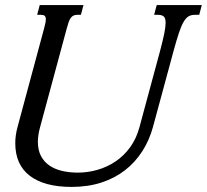

<svg xmlns="http://www.w3.org/2000/svg" viewBox="-20 -736 826 767"><path d="M591.3 -229.5Q576.7 -175.8 548.3 -131.6Q520 -87.4 479 -55.7Q438 -23.9 384.5 -6.6Q331.1 10.7 266.1 10.7Q157.2 10.7 99.1 -33.7Q41 -78.1 41 -164.1Q41 -195.8 50.3 -229.5L156.7 -624.5Q159.7 -635.7 161.4 -644.3Q163.1 -652.8 163.1 -659.2Q163.1 -668.9 158.4 -672.9Q153.8 -676.8 143.1 -676.8H128.4L138.7 -715.8H313.5L303.2 -676.8H288.6Q279.8 -676.8 273.7 -673.8Q267.6 -670.9 262.9 -664.8Q258.3 -658.7 254.6 -648.7Q251 -638.7 247.1 -624L140.1 -228Q131.3 -195.8 131.3 -169.4Q131.3 -136.7 143.3 -113.5Q155.3 -90.3 176.5 -75.4Q197.8 -60.5 227.1 -53.5Q256.3 -46.4 290.5 -46.4Q331.5 -46.4 370.6 -57.9Q409.7 -69.3 442.6 -91.8Q475.6 -114.3 500 -147.9Q524.4 -181.6 536.6 -226.1L619.1 -531.2Q630.4 -573.7 636 -601.1Q641.6 -628.4 641.6 -644.5Q641.6 -663.6 634 -670.2Q626.5 -676.8 610.8 -676.8H595.7L606 -715.8H786.1L775.9 -676.8H758.8Q744.1 -676.8 733.6 -670.9Q723.1 -665 713.6 -648.9Q704.1 -632.8 694.6 -604.2Q685.1 -575.7 672.9 -530.8Z"/></svg>

Font: Arian Grqi
Style: Italic
Weight: 400
Italic angle: -15°
Designer: Ruben Hakobyan (Tarumian)
Foundry: Ruben Hakobyan (Tarumian)
Version: Version 1.002